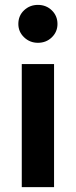

<svg xmlns="http://www.w3.org/2000/svg" viewBox="-20 -765 310 785"><path d="M201 0H69V-503H201ZM135 -590Q102 -590 78.5 -612.5Q55 -635 55 -667Q55 -701 78.5 -723Q102 -745 135 -745Q169 -745 192 -722.5Q215 -700 215 -667Q215 -635 192 -612.5Q169 -590 135 -590Z"/></svg>

Font: Wix Madefor Display
Style: Bold
Weight: 700
Designer: Dalton Maag Ltd
Foundry: Dalton Maag Ltd
Version: Version 3.100